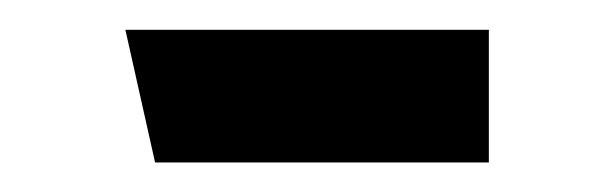

<svg xmlns="http://www.w3.org/2000/svg" viewBox="-20 -110 416 130"><path d="M85 0 64.9 -89.8H311V0Z"/></svg>

Font: FiraGO
Style: Regular
Weight: 400
Designer: bBox Type
Foundry: bBox Type GmbH
Version: Version 1.001;PS 001.001;hotconv 1.0.88;makeotf.lib2.5.64775